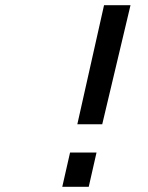

<svg xmlns="http://www.w3.org/2000/svg" viewBox="-20 -720 570 740"><path d="M250 -132H352L322 0H220ZM381 -700H483L374 -241H278Z"/></svg>

Font: Panefresco 600wt
Style: Italic
Weight: 600
Foundry: Campivisivi & Chank Co
Version: Version 1.000